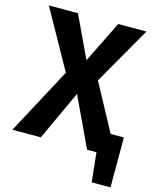

<svg xmlns="http://www.w3.org/2000/svg" viewBox="-127 -778 836 1026"><g transform="rotate(15 291.0 -265.0)"><path d="M511 -114H584V162H480L463 0H411L282 -274L155 0H-2L195 -368L14 -692H175L284 -461L398 -692H554L371 -373Z"/></g></svg>

Font: FiraGO SemiBold
Style: Regular
Weight: 600
Designer: bBox Type
Foundry: bBox Type GmbH
Version: Version 1.001;PS 001.001;hotconv 1.0.88;makeotf.lib2.5.64775